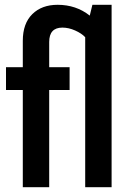

<svg xmlns="http://www.w3.org/2000/svg" viewBox="-20 -780 539 800"><path d="M365 -760H445V0H335V-625Q320 -641 293 -653Q266 -665 240 -665Q185 -665 185 -605V-500H270V-405H185V0H75V-405H5V-500H75V-610Q75 -682 114.5 -721Q154 -760 220 -760Q297 -760 354 -715Z"/></svg>

Font: Gully ECD Medium
Style: Regular
Weight: 500
Width: 2
Designer: jaikishan Patel
Foundry: MagicType
Version: Version 1.000;Glyphs 3.2 (3242)